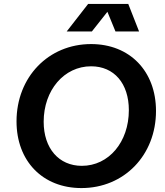

<svg xmlns="http://www.w3.org/2000/svg" viewBox="-20 -940 839 976"><path d="M394 16C611 16 773 -151 773 -376C773 -578 640 -716 443 -716C226 -716 64 -548 64 -323C64 -121 197 16 394 16ZM396 -97C279 -97 202 -186 202 -321C202 -482 306 -603 443 -603C560 -603 635 -516 635 -380C635 -218 533 -97 396 -97ZM319 -780H447L526 -880L567 -780H687L632 -920H428Z"/></svg>

Font: Uncut Sans
Style: Bold Italic
Weight: 700
Italic angle: -11°
Designer: Kasper Nordkvist
Foundry: UNCUT.wtf
Version: Version 1.304;Glyphs 3.2 (3246)